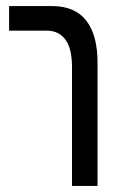

<svg xmlns="http://www.w3.org/2000/svg" viewBox="-20 -612 401 632"><path d="M217 0V-391Q217 -453 195 -482Q173 -511 135 -511H10V-592H151Q227 -592 264 -544Q301 -496 301 -407V0Z"/></svg>

Font: Noto Sans Hebrew ExtraCondensed
Style: Regular
Weight: 400
Width: 2
Designer: Monotype Design Team
Foundry: Monotype Imaging Inc.
Version: Version 2.004; ttfautohint (v1.8.4.7-5d5b)